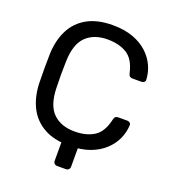

<svg xmlns="http://www.w3.org/2000/svg" viewBox="-151 -824 968 1078"><g transform="rotate(20 333.0 -285.0)"><path d="M314 140Q303.8 140 297.4 133.6Q291.1 127.3 291.1 117.1V-11.2L389.1 -42.7V117.1Q389.1 127.3 382.7 133.6Q376.4 140 365.4 140ZM338.7 10Q246.7 10 186.2 -24.1Q125.6 -58.2 94.7 -119Q63.8 -179.8 60.6 -261Q59.6 -302 59.6 -349Q59.6 -396 60.6 -439Q63.8 -519.8 94.8 -581Q125.9 -642.2 186.6 -676.1Q247.3 -710 338.7 -710Q408.4 -710 460.2 -691Q511.9 -672.1 546.5 -639.8Q581.1 -607.6 599.1 -568.1Q617 -528.5 618.8 -486.5Q619.6 -477.5 613.1 -471.8Q606.6 -466.1 597.6 -466.1H543.1Q533.6 -466.1 527.3 -471Q521.1 -475.9 518.3 -488.6Q500.8 -566.9 454.6 -595.8Q408.4 -624.7 338.5 -624.7Q258.4 -624.7 211.2 -579.6Q164.1 -534.4 160.5 -434Q157.5 -352 160.5 -266Q164.1 -165.6 211.2 -120.4Q258.4 -75.3 338.5 -75.3Q408.4 -75.3 454.7 -104.4Q501 -133.4 518.3 -211.4Q520.9 -224.3 527.3 -229.1Q533.6 -233.9 543.1 -233.9H597.6Q606.6 -233.9 613.1 -228.2Q619.6 -222.5 618.8 -213.5Q617 -171.5 599.1 -131.9Q581.1 -92.4 546.5 -60.2Q511.9 -27.9 460.2 -9Q408.4 10 338.7 10Z"/></g></svg>

Font: Rubik Light
Style: Regular
Weight: 300
Designer: Hubert and Fischer
Foundry: Hubert and Fischer
Version: Version 2.300;gftools[0.9.30]